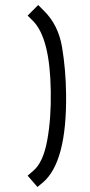

<svg xmlns="http://www.w3.org/2000/svg" viewBox="-20 -622 360 764"><path d="M132 -602 153 -581Q212 -524 227 -434Q242 -344 243 -246Q246 21 152 103L129 122L90 77L113 57Q152 24 168 -64Q184 -152 182 -260Q179 -471 111 -539L90 -560Z"/></svg>

Font: SOV_Station
Style: Book
Weight: 400
Version: Version 1.00